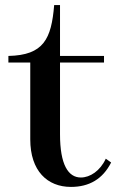

<svg xmlns="http://www.w3.org/2000/svg" viewBox="-20 -720 471 755"><path d="M13 -474H99V-172C99 -48 166 15 259 15C331 15 384 -16 417 -81L396 -96C374 -48 334 -22 298 -22C248 -22 216 -73 216 -192V-474H389V-500H216V-700H193C182 -567 152 -503 13 -500Z"/></svg>

Font: Sprat Medium
Style: Regular
Weight: 500
Designer: Ethan Nakache
Foundry: Collletttivo
Version: Version 2.000;Glyphs 3.2 (3217)